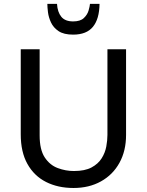

<svg xmlns="http://www.w3.org/2000/svg" viewBox="-20 -939 744 972"><path d="M352.1 12.7Q273.4 12.7 213.1 -17.8Q152.8 -48.3 118.9 -108.9Q85 -169.4 85 -259.3V-689.5H180.7V-253.4Q180.7 -181.2 206.5 -142.1Q232.4 -103 272.5 -88.1Q312.5 -73.2 354 -73.2Q409.7 -73.2 443.4 -91.3Q477.1 -109.4 494.6 -137.5Q512.2 -165.5 518.1 -197.3Q523.9 -229 523.9 -255.9V-689.5H618.2V-255.9Q618.2 -175.3 584.7 -114.7Q551.3 -54.2 491.2 -20.8Q431.2 12.7 352.1 12.7ZM350.1 -763.7Q303.2 -763.7 276.9 -781.2Q250.5 -798.8 238.3 -825Q226.1 -851.1 222.9 -877Q219.7 -902.8 219.7 -919.4H268.6Q271 -877.9 290.3 -854.2Q309.6 -830.6 350.1 -830.6Q386.7 -830.6 404.5 -847.7Q422.4 -864.7 428.5 -886Q434.6 -907.2 435.5 -919.4H483.9Q482.9 -842.8 450.4 -803.2Q418 -763.7 350.1 -763.7Z"/></svg>

Font: Shanti
Style: Regular
Weight: 400
Designer: Vernon Adams
Foundry: Vernon Adams
Version: Version 1.100; ttfautohint (v1.8.4)